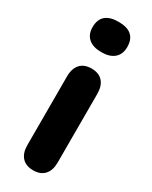

<svg xmlns="http://www.w3.org/2000/svg" viewBox="-194 -777 657 829"><g transform="rotate(30 134.0 -362.0)"><path d="M134 -581Q92 -581 69.5 -600.5Q47 -620 47 -656Q47 -732 134 -732Q220 -732 220 -656Q220 -620 197.5 -600.5Q175 -581 134 -581ZM134 8Q97 8 77.5 -13.5Q58 -35 58 -74V-416Q58 -456 77.5 -477.5Q97 -499 134 -499Q170 -499 189.5 -477.5Q209 -456 209 -416V-74Q209 -35 189.5 -13.5Q170 8 134 8Z"/></g></svg>

Font: Nunito ExtraBold
Style: Regular
Weight: 800
Designer: Vernon Adams
Foundry: Vernon Adams
Version: Version 3.602